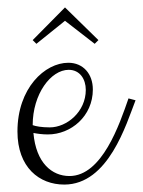

<svg xmlns="http://www.w3.org/2000/svg" viewBox="-20 -504 385 517"><path d="M153 -7C272 -7 320 -170 345 -234L326 -239C302 -170 255 -30 167 -30C120 -30 77 -65 70 -146C80 -144 94 -142 109 -142C171 -142 230 -191 230 -263C230 -305 204 -335 164 -335C101 -335 27 -267 27 -150C27 -53 86 -7 153 -7ZM165 -316C195 -316 211 -291 211 -262C211 -203 160 -161 114 -161C92 -161 76 -164 68 -167C68 -251 117 -316 165 -316ZM245 -396 155 -484 68 -396 78 -386 155 -448 235 -386Z"/></svg>

Font: Clicker Script
Style: Regular
Weight: 400
Designer: Astigmatic (AOETI)
Foundry: Astigmatic (AOETI)
Version: Version 1.000